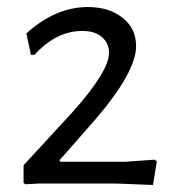

<svg xmlns="http://www.w3.org/2000/svg" viewBox="-20 -522 495 546"><path d="M230 -502Q290 -502 328.5 -471.5Q367 -441 367 -391Q367 -317 250 -181L149 -66L151 -62H336L420 -68L426 -63L415 4L313 0H89L52 2L47 -2V-52L186 -203Q290 -319 290 -372Q290 -399 270 -416.5Q250 -434 214 -434Q140 -434 78 -366H68L55 -427Q138 -502 230 -502Z"/></svg>

Font: Alegreya Sans SC
Style: Regular
Weight: 400
Designer: Juan Pablo del Peral
Foundry: Huerta Tipografica
Version: Version 2.007